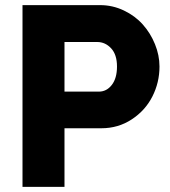

<svg xmlns="http://www.w3.org/2000/svg" viewBox="-20 -730 663 750"><path d="M67.9 0V-710H371.1Q419.9 -710 463.9 -689Q507.8 -668 537.8 -634.3Q567.9 -600.6 585.4 -557.4Q603 -514.2 603 -470.2Q603 -407.7 575.2 -353Q547.4 -298.3 494.6 -263.7Q441.9 -229 376 -229H231.9V0ZM231.9 -372.1H366.2Q396.5 -372.1 416.7 -398.2Q437 -424.3 437 -470.2Q437 -516.6 414.1 -541.3Q391.1 -565.9 359.9 -565.9H231.9Z"/></svg>

Font: Rawline ExtraBold
Style: Regular
Weight: 800
Designer: Matt McInerney, Pablo Impallari, Rodrigo Fuenzalida
Foundry: Matt McInerney, Pablo Impallari, Rodrigo Fuenzalida
Version: Version 4.020;PS 004.020;hotconv 1.0.88;makeotf.lib2.5.64775